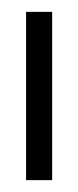

<svg xmlns="http://www.w3.org/2000/svg" viewBox="-20 -304 131 324"><path d="M24 0H68V-284H24Z"/></svg>

Font: Hussar Tani
Style: Dwa
Weight: 700
Foundry: Cannot Into Space Fonts
Version: Version 0.92